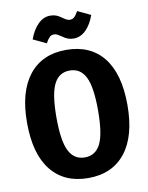

<svg xmlns="http://www.w3.org/2000/svg" viewBox="-99 -985 828 1073"><g transform="rotate(-10 315.0 -448.5)"><path d="M600 -347Q600 -171 525.5 -77Q451 17 315 17Q179 17 104.5 -76Q30 -169 30 -347Q30 -522 104.5 -616Q179 -710 315 -710Q452 -710 526 -617.5Q600 -525 600 -347ZM197 -347Q197 -213 226 -156.5Q255 -100 315 -100Q376 -100 404.5 -156.5Q433 -213 433 -347Q433 -479 404.5 -536Q376 -593 315 -593Q254 -593 225.5 -536Q197 -479 197 -347ZM309 -786Q291 -798 282.5 -802.5Q274 -807 264 -807Q249 -807 239 -797.5Q229 -788 216 -765L142 -800Q160 -851 191 -882.5Q222 -914 261 -914Q280 -914 294.5 -908.5Q309 -903 324 -892Q338 -882 347.5 -877Q357 -872 367 -872Q381 -872 391.5 -881.5Q402 -891 414 -913L488 -878Q470 -826 439 -795.5Q408 -765 369 -765Q336 -765 309 -786Z"/></g></svg>

Font: Fira Sans Condensed
Style: Bold
Weight: 700
Width: 3
Designer: bBox Type GmbH & Carrois Corporate GbR & Edenspiekermann AG
Foundry: bBox Type GmbH & Carrois Corporate GbR & Edenspiekermann AG
Version: Version 4.301